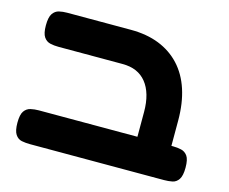

<svg xmlns="http://www.w3.org/2000/svg" viewBox="-87 -706 997 835"><g transform="rotate(15 411.0 -288.0)"><path d="M630 9Q606 9 589 0.5Q572 -8 562.5 -23.5Q553 -39 553 -61V-255Q553 -297 543.5 -330Q534 -363 515.5 -386Q497 -409 470.5 -420.5Q444 -432 408 -432H120Q100 -432 82.5 -436Q65 -440 54 -456Q43 -472 43 -508Q43 -545 54 -561Q65 -577 82 -581Q99 -585 119 -585H405Q477 -585 532.5 -563Q588 -541 627 -499Q666 -457 686 -396Q706 -335 706 -257V-68Q706 -44 697 -26.5Q688 -9 671 0Q654 9 630 9ZM110 9Q90 9 72.5 5.5Q55 2 44 -14.5Q33 -31 33 -67Q33 -104 44 -119.5Q55 -135 72.5 -139Q90 -143 109 -143H714Q733 -143 750.5 -139Q768 -135 779 -119.5Q790 -104 790 -67Q790 -31 779 -14.5Q768 2 750.5 5.5Q733 9 713 9Z"/></g></svg>

Font: Fredoka Expanded SemiBold
Style: Regular
Weight: 600
Width: 7
Designer: Ben Nathan
Foundry: Milena B. Brandão, Ben Nathan
Version: Version 2.001